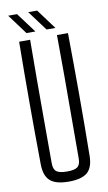

<svg xmlns="http://www.w3.org/2000/svg" viewBox="-103 -1001 594 1057"><g transform="rotate(-10 193.5 -473.0)"><path d="M193.5 6Q121 6 89.5 -22Q58 -50 57 -114Q55 -287.5 55 -457Q55 -626.5 57 -800H118.5Q117.5 -684.5 117.2 -570Q117 -455.5 117.2 -341Q117.5 -226.5 117.5 -110.5Q117.5 -76.5 134 -63.5Q150.5 -50.5 193.5 -50.5Q236.5 -50.5 252.5 -63.5Q268.5 -76.5 268.5 -110.5Q268.5 -226.5 269 -341Q269.5 -455.5 269.5 -570Q269.5 -684.5 268.5 -800H330Q332 -626.5 332.2 -457Q332.5 -287.5 330 -114Q329.5 -50 297.8 -22Q266 6 193.5 6ZM217.5 -840 134.5 -951.5H184.5L267 -840ZM105 -840 22.5 -951.5H72L155 -840Z"/></g></svg>

Font: Big Shoulders Text Thin Light
Style: Regular
Weight: 300
Version: Version 2.002